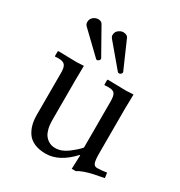

<svg xmlns="http://www.w3.org/2000/svg" viewBox="-160 -770 837 893"><g transform="rotate(30 258.5 -323.0)"><path d="M88.9 -643.6Q100.6 -652.3 113.3 -652.3Q130.4 -652.3 137.2 -640.6L215.3 -502Q216.3 -501 216.3 -498Q216.3 -491.2 210.9 -488.3Q207 -484.4 202.6 -484.4Q198.7 -484.4 196.3 -487.3L82.5 -596.7Q75.2 -604 75.2 -615.7Q75.2 -632.8 88.9 -643.6ZM224.1 -651.4Q234.9 -658.2 245.1 -658.2Q248 -658.2 249 -657.7Q266.6 -656.2 272 -644L335.9 -498Q336.4 -497.1 336.4 -494.6Q336.4 -488.8 330.1 -484.4Q325.2 -481.9 321.8 -481.9Q317.9 -481.9 314.9 -484.9L212.9 -606Q207 -613.3 207 -621.6Q207 -641.6 224.1 -651.4ZM428.7 -116.2Q428.7 -78.1 433.8 -64Q439 -49.8 454.1 -49.8Q477.1 -49.8 505.4 -54.7L509.3 -27.3Q471.2 -20 450.9 -15.6Q430.7 -11.2 408.9 -3.7Q387.2 3.9 376.5 12.2H354L356.9 -62H354Q285.2 12.2 213.4 12.2Q177.7 12.2 152.1 1Q126.5 -10.3 113 -30.3Q99.6 -50.3 93.8 -73Q87.9 -95.7 87.9 -123.5V-351.6Q87.9 -378.4 78.9 -390.1Q69.8 -401.9 43.9 -401.9Q37.1 -401.9 27.3 -400.9L24.4 -402.3V-428.2L27.3 -430.7Q94.7 -428.7 127 -428.7L163.6 -430.7L162.6 -351.1V-137.7Q162.6 -112.3 167.7 -93Q172.9 -73.7 180.7 -62.5Q188.5 -51.3 199.2 -44.2Q210 -37.1 219.5 -34.9Q229 -32.7 238.8 -32.7Q271.5 -32.7 303.7 -56.6Q337.9 -82.5 354 -101.6V-349.1Q354 -378.4 346.2 -390.1Q338.4 -401.9 312 -401.9Q298.8 -401.9 292 -400.9L290 -403.3V-427.7L292 -430.7Q362.8 -428.7 390.6 -428.7L430.2 -430.7L428.7 -352.1Z"/></g></svg>

Font: Libertinage
Style: f
Weight: 400
Designer: OSP
Foundry: OSP
Version: Version 1.0; 2008; OFL relea